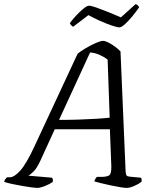

<svg xmlns="http://www.w3.org/2000/svg" viewBox="-52 -920 767 940"><path d="M130 0Q123 0 103 -2.5Q83 -5 58 -9.5Q33 -14 8.5 -19Q-16 -24 -32 -30Q-27 -45 -17 -52H-5Q18 -52 47.5 -85Q77 -118 116 -202L328 -657Q341 -668 366 -683Q391 -698 416 -709Q441 -720 452 -720Q463 -720 479.5 -711.5Q496 -703 512 -691Q528 -679 538 -668L563 -80Q564 -66 567.5 -61Q571 -56 584 -55L638 -50Q643 -44 641 -30Q627 -19 605 -9.5Q583 0 569 0Q559 0 537 -3.5Q515 -7 489.5 -12.5Q464 -18 441.5 -23.5Q419 -29 410 -32Q411 -38 415 -44.5Q419 -51 423 -54H444Q468 -54 481 -60.5Q494 -67 493 -107L486 -287H216L146 -134Q128 -95 111 -79Q94 -63 87 -60L203 -50Q205 -47 206.5 -42Q208 -37 206 -29Q192 -19 168.5 -9.5Q145 0 130 0ZM237 -333Q286 -333 333.5 -334.5Q381 -336 420.5 -338.5Q460 -341 485 -344L475 -628Q457 -642 434 -652Q411 -662 389 -663ZM533 -786Q522 -786 495.5 -795Q469 -804 437.5 -818Q406 -832 381 -846L306 -789Q302 -791 297 -796Q292 -801 290 -807Q304 -826 322.5 -845.5Q341 -865 357.5 -878.5Q374 -892 384 -892Q395 -892 421.5 -882.5Q448 -873 480.5 -860Q513 -847 540 -835L612 -900Q619 -898 623.5 -893Q628 -888 629 -884Q614 -862 595 -839Q576 -816 559 -801Q542 -786 533 -786Z"/></svg>

Font: Texturina 72pt 72pt Light
Style: Italic
Weight: 300
Italic angle: -11°
Designer: Guillermo Torres Carreño
Foundry: Omnibus-Type
Version: Version 1.002; ttfautohint (v1.8.3)